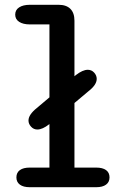

<svg xmlns="http://www.w3.org/2000/svg" viewBox="-20 -782 526 802"><path d="M136 -241Q120.5 -241 109.8 -252.8Q99 -264.5 99 -278.5Q99 -303 134 -331L297 -468.5Q325.5 -490.5 346.5 -490.5Q362.5 -490.5 373.2 -478.8Q384 -467 384 -452.5Q384 -427.5 349 -400.5L185.5 -263Q157.5 -241 136 -241ZM104.5 0Q77.5 0 63 -10.8Q48.5 -21.5 48.5 -41Q48.5 -61 63 -71.5Q77.5 -82 104.5 -82H186.5V-680H105Q76.5 -680 60 -690.8Q43.5 -701.5 43.5 -721Q43.5 -740.5 60 -751.2Q76.5 -762 105 -762H224.5Q257 -762 274 -745Q291 -728 291 -695.5V-82H381.5Q408.5 -82 423 -71.5Q437.5 -61 437.5 -41Q437.5 -21.5 423 -10.8Q408.5 0 381.5 0Z"/></svg>

Font: Sono Medium
Style: Regular
Weight: 500
Designer: Tyler Finck
Foundry: Tyler Finck
Version: Version 2.112